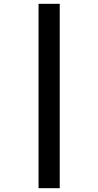

<svg xmlns="http://www.w3.org/2000/svg" viewBox="-20 -843 515 1006"><path d="M182 143V-823H293V143Z"/></svg>

Font: Iosevka QP
Style: Bold Italic
Weight: 700
Italic angle: -9°
Designer: Belleve Invis
Foundry: Belleve Invis
Version: Version 20.0.0; ttfautohint (v1.8.4)